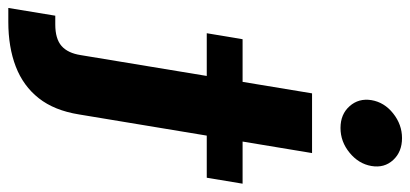

<svg xmlns="http://www.w3.org/2000/svg" viewBox="-392 -514 1006 471"><g transform="rotate(90 111.5 -279.0)"><path d="M105.5 -541H252L157.2 30.8Q147.5 91.3 117.4 129.4Q87.4 167.5 39.8 185.8Q-7.8 204.1 -69.8 204.1H-104L-85 88.9H-63.5Q-28.3 88.9 -10.7 73.5Q6.8 58.1 11.7 26.4ZM-42 -282.7 -27.3 -370.6H327.1L312.5 -282.7ZM190.4 -610.8Q156.7 -610.8 137 -633.1Q117.2 -655.3 122.1 -686.5Q127.4 -718.3 154.8 -740Q182.1 -761.7 215.3 -761.7Q249 -761.7 269 -740Q289.1 -718.3 283.7 -686.5Q278.3 -655.3 251.2 -633.1Q224.1 -610.8 190.4 -610.8Z"/></g></svg>

Font: Inter 17pt
Style: Bold Italic
Weight: 700
Italic angle: -9.3988°
Version: Version 4.001;git-66647c0bb